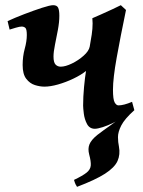

<svg xmlns="http://www.w3.org/2000/svg" viewBox="-20 -477 550 741"><path d="M489.7 -84 498.5 -51.8Q489.3 -44.4 476.8 -35.6Q464.4 -26.9 456.1 -22L452.6 -25.9Q439 -13.7 417.7 -3.2Q396.5 7.3 376.5 13.7Q356.4 20 346.2 20Q325.7 20 315.9 1.7Q306.2 -16.6 303.5 -38.3Q300.8 -60.1 300.8 -69.8Q300.8 -103 304.4 -141.8Q308.1 -180.7 312 -203.1Q292.5 -187.5 263.4 -173.6Q234.4 -159.7 204.3 -151.1Q174.3 -142.6 151.4 -142.6Q134.3 -142.6 114.7 -148.7Q95.2 -154.8 81.3 -172.9Q67.4 -190.9 67.4 -226.1Q67.4 -259.3 75.4 -288.6Q83.5 -317.9 83.5 -341.8Q83.5 -364.3 77.9 -369.4Q72.3 -374.5 63.5 -374.5Q56.2 -374.5 41 -370.1Q25.9 -365.7 17.1 -362.8L9.3 -395.5Q36.6 -408.2 73.5 -422.4Q110.4 -436.5 141.8 -446.8Q173.3 -457 185.1 -457Q199.2 -457 204.1 -447.8Q209 -438.5 209 -416Q209 -391.6 203.4 -361.6Q197.8 -331.5 192.1 -304Q186.5 -276.4 186.5 -258.8Q186.5 -236.3 194.3 -228Q202.1 -219.7 214.4 -219.7Q232.4 -219.7 257.6 -231.9Q282.7 -244.1 302.7 -262Q322.8 -279.8 326.2 -296.9Q330.6 -320.8 334 -343.5Q337.4 -366.2 337.4 -386.7Q337.4 -395.5 336.4 -406.7Q346.2 -410.6 369.4 -421.1Q392.6 -431.6 415.5 -442.1Q438.5 -452.6 446.3 -457L466.3 -438.5Q444.8 -335 430.4 -254.9Q416 -174.8 416 -130.9Q416 -92.8 422.6 -81.5Q429.2 -70.3 437 -70.3Q457.5 -70.3 489.7 -84ZM265.6 217.3Q299.3 201.2 314.2 189.2Q329.1 177.2 330.3 161.6Q331.5 146 324.2 119.1Q318.4 97.2 325.2 80.1Q332 63 355.5 43.9Q378.9 25.9 409.4 4.6Q439.9 -16.6 488.3 -58.1L498.5 -51.8Q460.9 -18.1 448 7.3Q435.1 32.7 435.3 52.5Q435.5 72.3 439 88.4Q444.8 119.1 433.6 144.3Q422.4 169.4 385.3 193.4Q348.1 217.3 277.3 244.1Q274.4 240.2 271.5 234.1Q268.6 228 265.6 217.3Z"/></svg>

Font: Gentium Plus
Style: Bold Italic
Weight: 700
Italic angle: -8°
Designer: Victor Gaultney, Annie Olsen, Iska Routamaa, Becca Hirsbrunner
Foundry: SIL International
Version: Version 6.101